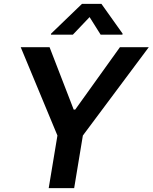

<svg xmlns="http://www.w3.org/2000/svg" viewBox="-20 -971 788 991"><path d="M86.9 -727.5H235.8L360.4 -405.3H368.2L599.1 -727.5H748L407.7 -271.5L362.8 0H231.4L276.4 -271.5ZM499.5 -792 442.4 -882.8 356 -792H242.7L243.7 -797.4L403.3 -951.2H503.4L612.8 -797.4L611.8 -792Z"/></svg>

Font: Inter Display Semi Bold
Style: Italic
Weight: 600
Italic angle: -9.39999°
Designer: Rasmus Andersson
Foundry: rsms
Version: Version 4.000;git-4fc901f